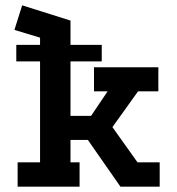

<svg xmlns="http://www.w3.org/2000/svg" viewBox="-20 -699 663 719"><path d="M46 0V-91H130V-558L34 -587L63 -679L244 -622V-265H321L383 -357H332V-447H573V-357H497L401 -223L495 -91H578V0H431L309 -175H244V-91H278V0ZM41 -531H361V-469H41Z"/></svg>

Font: Podkova
Style: Bold
Weight: 700
Designer: Ilya Yudin
Foundry: Cyreal (www.cyreal.org)
Version: Version 2.102; ttfautohint (v1.8.1.43-b0c9)